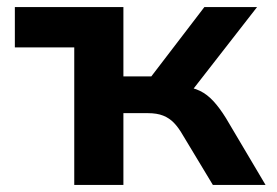

<svg xmlns="http://www.w3.org/2000/svg" viewBox="-20 -523 783 543"><path d="M190 0V-389H22V-503H329V-307H408L558 -503H707L510 -250L496 -279Q525 -276 545.5 -266Q566 -256 583.5 -237Q601 -218 619 -189L731 0H582L497 -141Q485 -162 472 -175.5Q459 -189 441.5 -196Q424 -203 398 -203H329V0Z"/></svg>

Font: Nunito Sans 6pt
Style: Bold
Weight: 700
Version: Version 3.101;gftools[0.9.27]